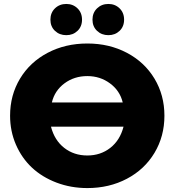

<svg xmlns="http://www.w3.org/2000/svg" viewBox="-20 -933 879 967"><path d="M419.9 14.2Q336.9 14.2 264.4 -13.4Q191.9 -41 140.6 -89.1Q89.4 -137.2 60.1 -204.8Q30.8 -272.5 30.8 -350.1Q30.8 -453.6 80.8 -536.9Q130.9 -620.1 220 -667Q309.1 -713.9 419.9 -713.9Q530.3 -713.9 619.1 -667Q708 -620.1 758.1 -536.9Q808.1 -453.6 808.1 -350.1Q808.1 -246.6 758.1 -163.1Q708 -79.6 619.1 -32.7Q530.3 14.2 419.9 14.2ZM419.9 -149.9Q486.3 -149.9 535.4 -188.2Q584.5 -226.6 602.1 -294.9H236.8Q254.4 -226.6 303.5 -188.2Q352.5 -149.9 419.9 -149.9ZM241.2 -417H598.1Q584 -476.1 534.2 -512.9Q484.4 -549.8 419.9 -549.8Q354 -549.8 304.7 -513.2Q255.4 -476.6 241.2 -417ZM525.9 -755.9Q491.7 -755.9 468.8 -777.6Q445.8 -799.3 445.8 -834Q445.8 -868.7 468.8 -890.9Q491.7 -913.1 525.9 -913.1Q559.6 -913.1 582.3 -890.9Q605 -868.7 605 -834Q605 -799.3 582.3 -777.6Q559.6 -755.9 525.9 -755.9ZM314 -755.9Q279.8 -755.9 256.8 -777.6Q233.9 -799.3 233.9 -834Q233.9 -868.7 256.8 -890.9Q279.8 -913.1 314 -913.1Q347.7 -913.1 370.4 -890.9Q393.1 -868.7 393.1 -834Q393.1 -799.3 370.4 -777.6Q347.7 -755.9 314 -755.9Z"/></svg>

Font: Montserrat ExtraBold
Style: Regular
Weight: 800
Designer: Julieta Ulanovsky
Foundry: Julieta Ulanovsky
Version: Version 9.000